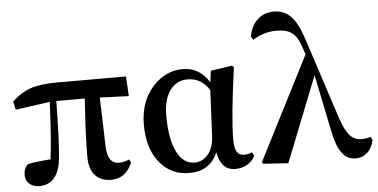

<svg xmlns="http://www.w3.org/2000/svg" viewBox="-54 -925 2060 1046"><g transform="rotate(-5 975.5 -402.0)"><path d="M121 16Q88 16 67 -2.5Q46 -21 46 -51Q46 -88 70 -109Q111 -118 194 -124Q206 -211 215 -390Q216 -421 217 -436L29 -410L19 -455Q64 -499 116 -518Q172 -538 260 -538H643L649 -430L491 -436L499 -166Q503 -73 564 -73Q594 -73 620 -86L630 -68Q593 16 515 16Q459 16 428 -17Q395 -51 395 -121Q395 -244 409 -438H253Q251 -242 242 -143Q232 16 121 16Z M941 16Q844 16 783 -56Q717 -133 717 -267Q717 -396 793 -478Q862 -551 954 -551Q1046 -551 1098 -466L1106 -529L1223 -546L1233 -538Q1195 -263 1195 -145Q1195 -96 1209 -75Q1221 -57 1247 -57Q1273 -57 1290 -67L1301 -47Q1288 -19 1262 -3Q1232 16 1192 16Q1115 16 1097 -84Q1056 16 941 16ZM974 -38Q1019 -38 1049 -74Q1079 -111 1082 -174L1094 -423Q1051 -493 975 -493Q915 -493 880 -445Q843 -395 843 -307Q843 -175 880 -104Q915 -38 974 -38Z M1852 16Q1809 16 1783 -15Q1749 -52 1731 -144L1667 -455L1483 10L1346 1L1340 -8L1628 -573L1611 -623Q1592 -676 1561 -696Q1533 -715 1481 -715Q1412 -715 1351 -676L1340 -696Q1351 -755 1387 -787.5Q1423 -820 1475 -820Q1530 -820 1566.5 -784Q1603 -748 1630 -668L1780 -209Q1803 -140 1830 -112Q1855 -86 1892 -86Q1920 -86 1942 -95L1951 -76Q1942 -33 1915 -8.5Q1888 16 1852 16Z"/></g></svg>

Font: GenRyuMin TW B
Style: Regular
Weight: 700
Version: Version 1.501;PS 1;hotconv 16.6.51;makeotf.lib2.5.65220